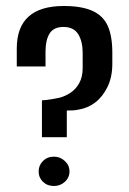

<svg xmlns="http://www.w3.org/2000/svg" viewBox="-20 -614 432 641"><path d="M120 -156V-279Q136 -280 151 -282.5Q166 -285 180 -288Q198 -293 215.5 -304.5Q233 -316 244.5 -336.5Q256 -357 256 -387V-437Q256 -476 241 -500Q226 -524 192 -524Q159 -524 145.5 -502Q132 -480 132 -443V-392H36V-452Q36 -594 193 -594Q252 -594 288 -578Q324 -562 339.5 -528Q355 -494 355 -438V-401Q355 -357 339 -324Q323 -291 298 -272Q273 -253 242 -248Q233 -246 223.5 -245.5Q214 -245 203 -245V-156ZM160 7Q138 7 123.5 -7Q109 -21 109 -42Q109 -62 123.5 -76.5Q138 -91 160 -91Q181 -91 196.5 -76.5Q212 -62 212 -42Q212 -21 196.5 -7Q181 7 160 7Z"/></svg>

Font: Alumni Sans SemiBold
Style: Regular
Weight: 600
Designer: Robert E. Leuschke
Foundry: Robert E. Leuschke
Version: Version 1.018